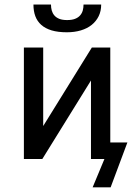

<svg xmlns="http://www.w3.org/2000/svg" viewBox="-20 -699 590 844"><path d="M439 0 387.2 124.5H466.3L540 -72.8H464.8V-490.2H383.8L169.9 -145V-490.2H85V0H166L379.9 -345.2V0ZM424.8 -679.2H347.2C347.2 -669.8 346 -661 343.8 -652.8C341.5 -644.7 337.6 -637.5 332 -631.1C326.5 -624.8 319.1 -619.8 309.8 -616.2C300.5 -612.6 288.9 -610.8 274.9 -610.8C261.2 -610.8 249.8 -612.6 240.7 -616.2C231.6 -619.8 224.4 -624.8 219 -631.1C213.6 -637.5 209.8 -644.7 207.5 -652.8C205.2 -661 204.1 -669.8 204.1 -679.2H127C127 -660 129.7 -642.9 135.3 -627.9C140.8 -613 149.5 -600.2 161.4 -589.6C173.3 -579 188.5 -571 207 -565.4C225.6 -559.9 247.9 -557.1 273.9 -557.1C296.4 -557.1 316.9 -559.9 335.4 -565.4C354 -571 369.9 -579 383.1 -589.6C396.2 -600.2 406.5 -613 413.8 -627.9C421.1 -642.9 424.8 -660 424.8 -679.2Z"/></svg>

Font: CodeNewRoman Nerd Font Mono
Style: Regular
Weight: 400
Monospace: yes
Designer: Sam Radian
Foundry: Code New Roman
Version: Version 2.00 November 29, 2014;Nerd Fonts 3.2.1